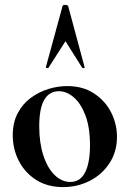

<svg xmlns="http://www.w3.org/2000/svg" viewBox="-20 -750 529 783"><path d="M237 13Q174 13 128 -16Q82 -45 57 -93.5Q32 -142 32 -198Q32 -250 52 -288Q72 -326 105 -350.5Q138 -375 177 -387Q216 -399 254 -399Q318 -399 363.5 -369Q409 -339 433 -292Q457 -245 457 -192Q457 -131 426.5 -84.5Q396 -38 346 -12.5Q296 13 237 13ZM267 -8Q307 -8 327 -47Q347 -86 347 -157Q347 -230 328.5 -279Q310 -328 281 -353Q252 -378 220 -378Q181 -378 160.5 -343Q140 -308 140 -235Q140 -167 157 -115.5Q174 -64 203 -36Q232 -8 267 -8ZM325 -476Q327 -474 322 -472.5Q317 -471 315 -474L247 -582L178 -474Q177 -471 171.5 -472.5Q166 -474 167 -476L235 -725Q236 -730 246 -730Q256 -730 258 -725Z"/></svg>

Font: Cormorant Light
Style: Bold
Weight: 700
Version: Version 4.000